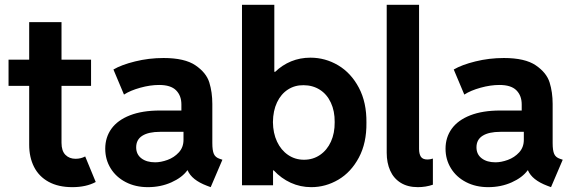

<svg xmlns="http://www.w3.org/2000/svg" viewBox="-20 -772 2392 800"><path d="M101.6 -168.9V-414.1H15.6V-523.4H101.6V-679.7H236.3V-523.4H359.4V-414.1H236.3V-176.8Q236.3 -143.1 252.7 -126.7Q269 -110.4 294.9 -110.4Q316.9 -110.4 335 -120.1L378.9 -13.7Q338.9 7.8 281.2 7.8Q223.1 7.8 182.6 -14.4Q142.1 -36.6 121.8 -76.7Q101.6 -116.7 101.6 -168.9Z M418.5 -152.3Q418.5 -199.7 444.3 -235.6Q470.2 -271.5 521.5 -291.5Q572.8 -311.5 646 -311.5H735.8V-336.9Q735.8 -373.5 713.6 -395.8Q691.4 -418 643.1 -418Q606 -418 564.5 -406.5Q522.9 -395 496.6 -377.9L452.6 -482.4Q485.8 -502 543 -516.1Q600.1 -530.3 661.6 -530.3Q749.5 -530.3 794.4 -499.8Q839.4 -469.2 852.1 -428.5Q864.7 -387.7 864.7 -338.9V-175.8Q864.7 -145 871.1 -130.6Q877.4 -116.2 895 -110.4L906.7 -106.4L857.9 7.8L842.3 2Q778.8 -22 761.7 -62.5H760.7Q738.8 -32.2 694.1 -12.2Q649.4 7.8 596.2 7.8Q544.4 7.8 503.9 -13.2Q463.4 -34.2 440.9 -70.8Q418.5 -107.4 418.5 -152.3ZM626.5 -95.7Q650.4 -95.7 678 -105.7Q705.6 -115.7 725.1 -137Q744.6 -158.2 744.6 -189.5V-222.7H647Q599.1 -222.7 573.2 -206.5Q547.4 -190.4 547.4 -158.2Q547.4 -128.9 569.1 -112.3Q590.8 -95.7 626.5 -95.7Z M988.3 -752H1123V-472.7H1126.5Q1155.8 -501 1193.1 -516.4Q1230.5 -531.7 1273.4 -531.7Q1335.4 -531.7 1389.2 -499.8Q1442.9 -467.8 1475.3 -406.5Q1507.8 -345.2 1506.8 -260.7Q1507.8 -176.3 1475.3 -115.5Q1442.9 -54.7 1389.9 -23.4Q1336.9 7.8 1276.9 7.8Q1231.4 7.8 1191.4 -10.5Q1151.4 -28.8 1120.6 -62H1117.7V0H988.3ZM1374.5 -263.2Q1375 -309.1 1358.6 -344.2Q1342.3 -379.4 1312.5 -398.2Q1282.7 -417 1244.6 -417Q1208.5 -417.5 1179.7 -398.9Q1150.9 -380.4 1134.3 -345.5Q1117.7 -310.5 1117.2 -263.2Q1117.7 -217.3 1134.3 -181.9Q1150.9 -146.5 1180.2 -126.5Q1209.5 -106.4 1246.6 -106.4Q1284.2 -106.4 1313.5 -126.5Q1342.8 -146.5 1358.9 -181.9Q1375 -217.3 1374.5 -263.2Z M1591.3 -135.3V-752H1726.1V-151.4Q1726.1 -130.9 1733.6 -119.1Q1741.2 -107.4 1761.2 -107.4Q1772 -107.4 1783.7 -111.3V-2.4Q1753.9 7.8 1721.2 7.8Q1678.7 7.8 1649.4 -10.5Q1620.1 -28.8 1605.7 -61.3Q1591.3 -93.8 1591.3 -135.3Z M1836.4 -152.3Q1836.4 -199.7 1862.3 -235.6Q1888.2 -271.5 1939.5 -291.5Q1990.7 -311.5 2064 -311.5H2153.8V-336.9Q2153.8 -373.5 2131.6 -395.8Q2109.4 -418 2061 -418Q2023.9 -418 1982.4 -406.5Q1940.9 -395 1914.6 -377.9L1870.6 -482.4Q1903.8 -502 1960.9 -516.1Q2018.1 -530.3 2079.6 -530.3Q2167.5 -530.3 2212.4 -499.8Q2257.3 -469.2 2270 -428.5Q2282.7 -387.7 2282.7 -338.9V-175.8Q2282.7 -145 2289.1 -130.6Q2295.4 -116.2 2313 -110.4L2324.7 -106.4L2275.9 7.8L2260.3 2Q2196.8 -22 2179.7 -62.5H2178.7Q2156.7 -32.2 2112.1 -12.2Q2067.4 7.8 2014.2 7.8Q1962.4 7.8 1921.9 -13.2Q1881.3 -34.2 1858.9 -70.8Q1836.4 -107.4 1836.4 -152.3ZM2044.4 -95.7Q2068.4 -95.7 2095.9 -105.7Q2123.5 -115.7 2143.1 -137Q2162.6 -158.2 2162.6 -189.5V-222.7H2064.9Q2017.1 -222.7 1991.2 -206.5Q1965.3 -190.4 1965.3 -158.2Q1965.3 -128.9 1987.1 -112.3Q2008.8 -95.7 2044.4 -95.7Z"/></svg>

Font: Reddit Sans
Style: Bold
Weight: 700
Designer: Stephen Hutchings
Foundry: Reddit
Version: Version 1.013